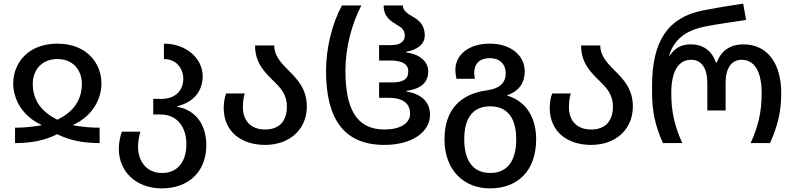

<svg xmlns="http://www.w3.org/2000/svg" viewBox="-20 -790 4386 1060"><path d="M63 0C157 0 230 -16 296 -49C363 -16 436 0 530 0V-85C480 -85 441 -89 385 -98V-101C488 -148 540 -241 540 -329C540 -441 459 -549 297 -549C134 -549 53 -441 53 -329C53 -241 105 -148 208 -101V-98C151 -89 112 -85 63 -85ZM297 -129C215 -169 161 -231 161 -327C161 -402 209 -464 297 -464C384 -464 432 -402 432 -327C432 -231 378 -169 297 -129Z M873 250C1023 250 1119 156 1119 12C1119 -119 1043 -187 959 -200V-204C1043 -223 1099 -283 1099 -369C1099 -466 1010 -549 885 -549V-464C952 -464 992 -414 992 -354C992 -301 958 -244 870 -244H826V-158H866C959 -158 1009 -88 1009 6C1009 95 967 165 874 165C785 165 742 95 742 21C742 -6 748 -42 755 -63H653C644 -39 636 -5 636 32C636 156 730 250 873 250Z M1444 10C1578 10 1674 -75 1674 -202C1674 -297 1623 -352 1574 -400C1532 -442 1494 -482 1494 -539H1388C1388 -440 1444 -389 1492 -341C1530 -304 1564 -267 1564 -202C1564 -119 1519 -75 1444 -75C1369 -75 1321 -119 1321 -199C1321 -228 1325 -255 1331 -274H1229C1221 -255 1215 -227 1215 -195C1215 -61 1314 10 1444 10Z M2102 10C2253 10 2354 -60 2354 -156C2354 -233 2300 -272 2224 -285V-288C2279 -297 2344 -317 2344 -396C2344 -465 2272 -496 2223 -500V-504C2284 -516 2325 -544 2325 -595C2325 -654 2291 -680 2257 -699C2229 -715 2205 -731 2204 -760H2098C2098 -697 2138 -673 2171 -653C2195 -640 2215 -625 2215 -592C2215 -571 2200 -541 2142 -541H2073V-456H2133C2202 -456 2234 -436 2234 -396C2234 -350 2202 -335 2143 -335H2073V-250H2124C2215 -250 2244 -211 2244 -162C2244 -109 2189 -75 2103 -75C1944 -75 1887 -195 1887 -401C1887 -526 1922 -659 1975 -760H1868C1814 -662 1780 -525 1780 -399C1780 -134 1878 10 2102 10Z M2685 250C2842 250 2940 149 2940 -21C2940 -133 2891 -229 2781 -262V-265C2848 -287 2877 -336 2877 -396C2877 -484 2800 -549 2684 -549C2569 -549 2494 -489 2494 -403C2494 -388 2496 -372 2500 -355H2602C2600 -367 2598 -378 2598 -388C2598 -438 2628 -469 2684 -469C2740 -469 2772 -435 2772 -386C2772 -335 2742 -301 2666 -291C2524 -271 2434 -186 2434 -21C2434 149 2540 250 2685 250ZM2687 165C2587 165 2543 91 2543 -21C2543 -132 2586 -203 2686 -203C2786 -203 2830 -132 2830 -21C2830 91 2786 165 2687 165Z M3244 10C3378 10 3474 -75 3474 -202C3474 -297 3423 -352 3374 -400C3332 -442 3294 -482 3294 -539H3188C3188 -440 3244 -389 3292 -341C3330 -304 3364 -267 3364 -202C3364 -119 3319 -75 3244 -75C3169 -75 3121 -119 3121 -199C3121 -228 3125 -255 3131 -274H3029C3021 -255 3015 -227 3015 -195C3015 -61 3114 10 3244 10Z M3640 0H3747C3705 -92 3686 -171 3686 -275C3686 -398 3726 -460 3796 -460C3857 -460 3885 -407 3885 -333V-180H3986V-333C3986 -413 4018 -460 4074 -460C4147 -460 4185 -392 4185 -276C4185 -172 4166 -92 4124 0H4231C4273 -94 4293 -171 4293 -276C4293 -435 4221 -545 4084 -545C4010 -545 3960 -508 3938 -446H3932C3911 -508 3863 -545 3795 -545C3753 -545 3714 -535 3678 -484H3674C3709 -593 3792 -627 3874 -644C3928 -655 4024 -668 4099 -680L4083 -770C4007 -759 3931 -746 3859 -732C3666 -693 3580 -562 3580 -316V-277C3580 -174 3598 -94 3640 0Z"/></svg>

Font: Noto Sans Georgian Medium
Style: Regular
Weight: 500
Designer: Monotype Design Team, Akaki Razmadze
Foundry: Google LLC
Version: Version 2.005